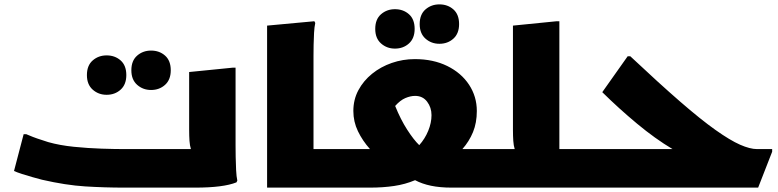

<svg xmlns="http://www.w3.org/2000/svg" viewBox="-20 -857 3553 877"><path d="M88 -244H100Q111 -239 130.5 -231.5Q150 -224 169.5 -218Q189 -212 200 -208Q253 -193 317.5 -186.5Q382 -180 443.5 -178Q505 -176 548 -176H852Q847 -192 845.5 -214Q844 -236 844 -264V-528L1044 -548H1056V-192Q1056 -172 1056.5 -141Q1057 -110 1058.5 -80Q1060 -50 1064 -32L1060 -24Q1000 0 872 0H548Q458 0 369.5 -5.5Q281 -11 172 -36Q153 -41 128 -48Q103 -55 80 -62.5Q57 -70 44 -76ZM670 -446Q633 -446 606.5 -469.5Q580 -493 580 -536Q580 -580 606.5 -603Q633 -626 670 -626Q708 -626 734 -603Q760 -580 760 -536Q760 -493 734 -469.5Q708 -446 670 -446ZM467 -424Q430 -424 403.5 -447.5Q377 -471 377 -514Q377 -558 403.5 -581Q430 -604 467 -604Q505 -604 531 -581Q557 -558 557 -514Q557 -471 531 -447.5Q505 -424 467 -424Z M1200 -740 1416 -760 1420 -752Q1416 -734 1414.5 -707Q1413 -680 1412.5 -652Q1412 -624 1412 -604V-176H1534V-20L1514 0H1200Z M1875 -587Q1959 -587 2023 -555.5Q2087 -524 2122.5 -470Q2158 -416 2158 -350Q2158 -296 2140.5 -253.5Q2123 -211 2092 -176H2234V-20L2214 0H2043Q1990 0 1949 -8.5Q1908 -17 1876 -34Q1831 -15 1780 -7.5Q1729 0 1670 0H1514V-156L1534 -176H1670Q1636 -214 1615 -257.5Q1594 -301 1594 -350Q1594 -402 1617 -445Q1640 -488 1679.5 -520Q1719 -552 1769.5 -569.5Q1820 -587 1875 -587ZM1876 -419Q1855 -419 1831.5 -409Q1808 -399 1785 -373Q1810 -311 1840 -264.5Q1870 -218 1895 -194Q1921 -223 1936 -259.5Q1951 -296 1951 -331Q1951 -366 1931 -392.5Q1911 -419 1876 -419ZM1987 -657Q1950 -657 1923.5 -680.5Q1897 -704 1897 -747Q1897 -791 1923.5 -814Q1950 -837 1987 -837Q2025 -837 2051 -814Q2077 -791 2077 -747Q2077 -704 2051 -680.5Q2025 -657 1987 -657ZM1784 -635Q1747 -635 1720.5 -658.5Q1694 -682 1694 -725Q1694 -769 1720.5 -792Q1747 -815 1784 -815Q1822 -815 1848 -792Q1874 -769 1874 -725Q1874 -682 1848 -658.5Q1822 -635 1784 -635Z M2194 0V-156L2214 -176H2331Q2326 -192 2324.5 -214Q2323 -236 2323 -264V-740L2523 -760H2535V-176H2659V-20L2639 0Z M2639 0V-156L2659 -176H3052Q2973 -223 2890 -292Q2807 -361 2731 -436L2847 -600H2859Q2991 -476 3086 -393.5Q3181 -311 3248 -263.5Q3315 -216 3360.5 -196Q3406 -176 3438 -176H3507V-164L3443 0Z"/></svg>

Font: Kufam Black
Style: Italic
Weight: 900
Italic angle: -11°
Designer: Artur Schmal
Foundry: Original Type
Version: Version 1.301; ttfautohint (v1.8.3)